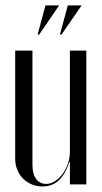

<svg xmlns="http://www.w3.org/2000/svg" viewBox="-20 -682 379 710"><path d="M236.5 -82.9H238.5V-52.9V0H299.2V-495H238.5V-121.2Q238.5 -98.5 231.2 -77.1Q224 -55.6 211.6 -39Q199.1 -22.4 183.4 -12.1Q167.8 -1.9 150.9 -1.9Q127.1 -1.9 113.6 -20.3Q100 -38.8 100 -72.4V-495H36.2V-94.1Q36.2 -72.8 44 -53.9Q51.8 -35 65.4 -21.4Q79 -7.9 97.4 -0.2Q115.8 7.5 137.2 7.5Q173.1 7.5 197.4 -15.1Q221.6 -37.8 236.5 -82.9ZM207.6 -554.4 281.8 -662.1H230.8L201.6 -554.4ZM125.1 -554.4 198.6 -662.1H148.2L119.1 -554.4Z"/></svg>

Font: Moniqa Black
Style: Regular
Weight: 900
Designer: Rajesh Rajput
Foundry: Rajesh Rajput
Version: Version 1.000